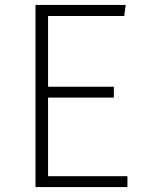

<svg xmlns="http://www.w3.org/2000/svg" viewBox="-20 -759 584 779"><path d="M490 -739H124V0H497V-44H175V-363H442V-407H175V-694H484Z"/></svg>

Font: Glow Sans SC Normal Light
Style: Regular
Weight: 300
Designer: Ryoko NISHIZUKA (kana, bopomofo & ideographs); Paul D. Hunt (Latin, Greek & Cyrillic); Sandoll Communications, Soo-young
Version: Version 0.93